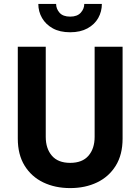

<svg xmlns="http://www.w3.org/2000/svg" viewBox="-20 -939 717 982"><path d="M176 -919H267Q267 -894 284.5 -874Q302 -854 339 -854Q375 -854 393 -874Q411 -894 411 -919H501Q501 -880 482.5 -847Q464 -814 427.5 -794Q391 -774 339 -774Q286 -774 250 -794Q214 -814 195 -847Q176 -880 176 -919ZM71 -700H214V-239Q214 -179 245.5 -142.5Q277 -106 339 -106Q401 -106 432.5 -142.5Q464 -179 464 -239V-700H607V-230Q607 -148 572 -91.5Q537 -35 476.5 -6Q416 23 339 23Q262 23 201.5 -6Q141 -35 106 -91.5Q71 -148 71 -230Z"/></svg>

Font: Jost* Semi
Style: Regular
Weight: 600
Version: Version 3.7